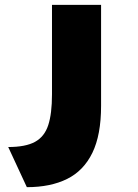

<svg xmlns="http://www.w3.org/2000/svg" viewBox="-20 -555 570 794"><path d="M91 219 14 53Q86 53 125 31.5Q164 10 179.5 -37.5Q195 -85 195 -165V-535H398V-117Q398 3 362 77Q326 151 257.5 185Q189 219 91 219Z"/></svg>

Font: Lexend Peta Black
Style: Regular
Weight: 900
Version: Version 1.007